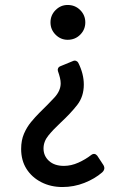

<svg xmlns="http://www.w3.org/2000/svg" viewBox="-20 -601 503 772"><path d="M231 151Q184 151 146 131.5Q108 112 86.5 78Q65 44 65 -2Q65 -37 76.5 -63.5Q88 -90 105 -110.5Q122 -131 138 -147Q173 -181 198.5 -208.5Q224 -236 224 -266Q224 -276 221 -288.5Q218 -301 213 -315Q211 -321 213.5 -326.5Q216 -332 221 -334L272 -355Q280 -359 286.5 -356Q293 -353 295 -348Q317 -304 317 -261Q317 -213 290.5 -179Q264 -145 223 -107Q194 -80 174.5 -56Q155 -32 155 -4Q155 26 177 46Q199 66 237 66Q266 66 295 53Q324 40 347 22Q354 17 360 18Q366 19 371 25L396 63Q401 72 399 79.5Q397 87 391 92Q361 118 319 134.5Q277 151 231 151ZM252 -441Q224 -441 203.5 -461.5Q183 -482 183 -511Q183 -540 203.5 -560.5Q224 -581 252 -581Q282 -581 302.5 -560.5Q323 -540 323 -511Q323 -482 302.5 -461.5Q282 -441 252 -441Z"/></svg>

Font: Miriam Libre Medium
Style: Regular
Weight: 500
Version: Version 2.000